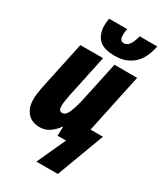

<svg xmlns="http://www.w3.org/2000/svg" viewBox="-237 -880 1020 1181"><g transform="rotate(30 273.0 -289.5)"><path d="M227 203H379L505 -134H417L506 -553H345L284 -269Q272 -214 255.5 -174.5Q239 -135 214 -135Q189 -135 189 -170Q189 -196 199 -246L264 -553H103L28 -201Q24 -179 21.5 -158Q19 -137 19 -120Q19 -61 50 -25.5Q81 10 139 10Q175 10 205 -10Q235 -30 259 -64H262L260 0H320ZM319 -601Q394 -601 445.5 -643.5Q497 -686 517 -782H392Q371 -696 328 -696Q298 -696 298 -737Q298 -755 303 -782H175Q170 -755 170 -733Q170 -672 203.5 -636.5Q237 -601 319 -601Z"/></g></svg>

Font: Noto Sans Display Condensed Black
Style: Italic
Weight: 900
Width: 3
Italic angle: -192°
Designer: Monotype Design Team
Foundry: Monotype Imaging Inc.
Version: Version 1.900